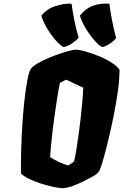

<svg xmlns="http://www.w3.org/2000/svg" viewBox="-20 -1031 681 1062"><path d="M328.1 10.3Q302.2 8.8 268.3 1.2Q234.4 -6.3 200 -17.8Q165.5 -29.3 137.7 -43.2Q109.9 -57.1 95.7 -71.8V-100.1Q95.7 -192.9 100.3 -285.4Q105 -377.9 113 -456.5Q121.1 -535.2 131.3 -587.6Q141.6 -640.1 152.3 -652.8Q164.6 -667 190.2 -681.6Q215.8 -696.3 247.3 -709.7Q278.8 -723.1 309.8 -733.6Q340.8 -744.1 364.7 -750.2Q388.7 -756.3 398.4 -756.3Q416 -756.3 450.2 -747.1Q484.4 -737.8 523.4 -721.9Q562.5 -706.1 595 -686Q627.4 -666 641.1 -645Q641.1 -644.5 641.1 -635.3Q641.1 -626 640.6 -619.1Q639.2 -573.7 630.1 -512.9Q621.1 -452.1 607.9 -386.7Q594.7 -321.3 580.3 -261.5Q565.9 -201.7 553.2 -156.7Q540.5 -111.8 532.7 -93.3Q523.9 -71.3 495.6 -56.2Q467.3 -41 441.9 -28.3Q405.3 -10.3 379.6 -1.2Q354 7.8 328.1 10.3ZM357.4 -116.2 389.2 -136.7Q396.5 -165.5 402.3 -202.1Q408.2 -238.8 415 -287.6Q420.9 -330.1 426.3 -378.4Q431.6 -426.8 435.5 -471.2Q439.5 -515.6 440.4 -545.9L346.2 -590.3L311.5 -573.2Q303.2 -532.7 295.9 -485.6Q288.6 -438.5 280.8 -384.3Q271.5 -315.4 265.6 -259.3Q259.8 -203.1 257.3 -161.6Q278.3 -147.9 307.4 -134.5Q336.4 -121.1 357.4 -116.2ZM545.9 -770.5Q531.2 -777.3 512.2 -796.9Q493.2 -816.4 474.4 -842.8Q455.6 -869.1 441.4 -896.2Q427.2 -923.3 421.9 -944.8Q455.1 -984.4 487.5 -996.8Q520 -1009.3 549.8 -1010.7Q563.5 -1011.7 567.4 -1011.2Q571.3 -1010.7 585 -1010.7Q588.9 -976.6 598.9 -923.3Q608.9 -870.1 622.1 -820.8Q611.3 -804.7 587.2 -789.3Q563 -773.9 545.9 -770.5ZM332 -770.5Q317.4 -777.3 298.8 -796.4Q280.3 -815.4 261.7 -841.3Q243.2 -867.2 228.8 -894.5Q214.4 -921.9 208.5 -944.8Q240.7 -982.4 281.2 -995.4Q321.8 -1008.3 349.6 -1010.3Q359.4 -1011.2 360.8 -1011Q362.3 -1010.7 363.8 -1010.5Q365.2 -1010.3 376 -1010.3Q380.9 -971.2 390.1 -923.6Q399.4 -876 415 -822.8Q403.8 -809.1 380.9 -792.5Q357.9 -775.9 332 -770.5Z"/></svg>

Font: Fruktur
Style: Italic
Weight: 400
Italic angle: -8°
Designer: Viktoriya Grabowska, Eben Sorkin
Foundry: Viktoriya Grabowska
Version: Version 1.008; ttfautohint (v1.8.4.7-5d5b)